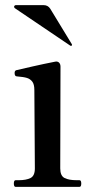

<svg xmlns="http://www.w3.org/2000/svg" viewBox="-20 -729 373 749"><path d="M41 0Q34 0 34 -13Q34 -26 41 -26H53Q82 -26 99 -34.5Q116 -43 116 -72L114 -378Q114 -400 106 -410.5Q98 -421 85 -425Q72 -429 46 -431Q37 -431 37 -444Q37 -453 43 -455Q64 -460 108 -470Q152 -480 193 -488L199 -489Q207 -489 211.5 -483.5Q216 -478 216 -469L215 -72Q215 -43 232 -34.5Q249 -26 279 -26H290Q297 -26 297 -13Q297 0 290 0ZM254 -551 257 -550Q259 -550 260 -551.5Q261 -553 261 -554L260 -557L176 -695Q167 -709 150 -709H42Q39 -709 37 -707Q35 -705 35 -703Q35 -699 38 -697Z"/></svg>

Font: Shippori Mincho B1 SemiBold
Style: Regular
Weight: 600
Designer: FONTDASU
Foundry: FONTDASU / Google Inc. / but / Adobe
Version: Version 3.110; ttfautohint (v1.8.3)